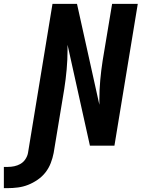

<svg xmlns="http://www.w3.org/2000/svg" viewBox="-128 -755 748 995"><path d="M-108 220V110H-88Q-71 110 -54 106.5Q-37 103 -21.5 94Q-6 85 4 69.5Q14 54 17 38L144 -735H271L387 -212V-239Q387 -289 391.5 -339.5Q396 -390 404 -441L453 -735H586L465 0H338L222 -523V-496Q222 -446 217.5 -395.5Q213 -345 205 -294L150 38Q145 64 135 90Q125 116 108 138Q91 160 67 176.5Q43 193 17.5 203Q-8 213 -35 216.5Q-62 220 -88 220Z"/></svg>

Font: Iosevka SS04 XBd Ex
Style: Italic
Weight: 800
Width: 7
Italic angle: -9°
Monospace: yes
Designer: Belleve Invis
Foundry: Belleve Invis
Version: Version 19.0.0; ttfautohint (v1.8.4)